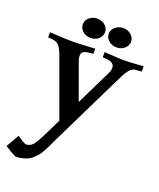

<svg xmlns="http://www.w3.org/2000/svg" viewBox="-182 -764 946 1141"><g transform="rotate(20 290.5 -193.5)"><path d="M-15.1 233.9 31.2 152.8Q79.6 185.5 88.9 185.5Q116.2 185.5 134 163.6Q151.9 141.6 179.7 84.5Q205.6 29.8 228 -14.6L95.2 -379.4Q85.4 -406.2 76.2 -421.9Q66.9 -437.5 55.4 -444.6Q43.9 -451.7 33.9 -453.6Q23.9 -455.6 5.9 -456.5Q-0.5 -457 -3.9 -457V-489.7Q98.6 -483.4 135.7 -483.4Q179.7 -483.4 282.2 -489.7V-457L244.6 -453.6H245.1Q230.5 -451.7 219.7 -443.6Q209 -435.5 209 -419.4Q209 -402.8 215.8 -385.7L298.3 -158.7Q341.3 -246.1 409.7 -386.7Q416.5 -400.4 416.5 -414.6Q416.5 -423.3 414.3 -429.9Q412.1 -436.5 406.5 -440.9Q400.9 -445.3 397 -448Q393.1 -450.7 383.3 -452.4Q373.5 -454.1 370.1 -454.8Q366.7 -455.6 354.7 -456.3Q342.8 -457 341.3 -457V-489.7Q436.5 -483.4 461.9 -483.4Q507.8 -483.4 588.4 -489.7V-456.5L549.8 -453.6H550.3Q532.2 -452.6 516.4 -436.3Q500.5 -419.9 480 -378.4L249.5 92.8Q246.1 100.1 239.3 114.7Q228 138.7 222.2 150.6Q216.3 162.6 205.1 183.1Q193.8 203.6 185.1 213.9Q176.3 224.1 161.9 238Q147.5 252 132.8 258.5Q118.2 265.1 98.1 270Q78.1 274.9 55.2 274.9Q18.1 256.8 -15.1 233.9ZM183.6 -557.9Q163.1 -575.7 163.1 -601.1Q163.1 -626.5 183.6 -644.3Q204.1 -662.1 233.4 -662.1Q262.7 -662.1 283.2 -644.3Q303.7 -626.5 303.7 -601.1Q303.7 -575.7 283.2 -557.9Q262.7 -540 233.4 -540Q204.1 -540 183.6 -557.9ZM397.5 -662.1Q426.8 -662.1 447.5 -644.3Q468.3 -626.5 468.3 -601.1Q468.3 -575.7 447.5 -557.9Q426.8 -540 397.5 -540Q368.7 -540 347.9 -557.9Q327.1 -575.7 327.1 -601.1Q327.1 -626.5 347.9 -644.3Q368.7 -662.1 397.5 -662.1Z"/></g></svg>

Font: Flanker
Style: Bold
Weight: 700
Designer: Flanker
Foundry: Flanker
Version: Version 2.021